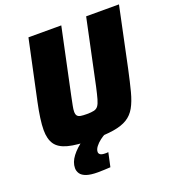

<svg xmlns="http://www.w3.org/2000/svg" viewBox="-156 -810 1031 1132"><g transform="rotate(-20 359.5 -244.0)"><path d="M300 8Q202 8 147.5 -6.5Q93 -21 70.5 -54Q48 -87 48 -143Q48 -175 54 -218Q60 -261 71 -313L151 -688H357L270 -277Q263 -242 258.5 -220Q254 -198 254 -183Q254 -167 260.5 -158.5Q267 -150 281.5 -147.5Q296 -145 320 -145Q349 -145 365.5 -149Q382 -153 391.5 -166Q401 -179 408.5 -205.5Q416 -232 426 -277L513 -688H719L640 -313Q623 -234 608.5 -178.5Q594 -123 573.5 -86.5Q553 -50 519.5 -29.5Q486 -9 433 -0.5Q380 8 300 8ZM264 200Q219 200 193 191Q167 182 156 166Q145 150 145 131Q145 94 172.5 58Q200 22 246 -10L384 0Q366 9 347.5 23Q329 37 316 54Q303 71 303 87Q303 97 312 103.5Q321 110 344 110Q347 110 351 110Q355 110 362 109L343 197Q327 198 304.5 199Q282 200 264 200Z"/></g></svg>

Font: Saira Thin ExtraBold
Style: Italic
Weight: 800
Italic angle: -12°
Version: Version 1.101